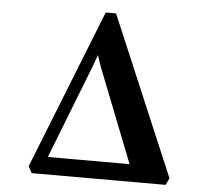

<svg xmlns="http://www.w3.org/2000/svg" viewBox="-53 -805 949 862"><g transform="rotate(5 422.0 -374.0)"><path d="M120.5 0 104.5 -30 389 -747.5H435.5L739 -31L724.5 0ZM186.5 -78.5H555L388 -503L371 -554L352 -502Z"/></g></svg>

Font: Merriweather 96pt
Style: Bold
Weight: 700
Version: Version 2.100